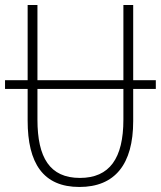

<svg xmlns="http://www.w3.org/2000/svg" viewBox="-20 -734 640 764"><path d="M296 10C437 10 510 -80 510 -252V-380H600V-415H510V-714H471V-415H129V-714H90V-415H0V-380H90V-254C90 -84 152 10 296 10ZM129 -258V-380H471V-258C471 -104 416 -26 298 -26C178 -26 129 -107 129 -258Z"/></svg>

Font: Noto Sans Mono ExtraLight
Style: Regular
Weight: 200
Designer: Monotype Design Team
Foundry: Monotype Imaging Inc.
Version: Version 2.014